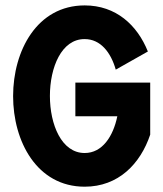

<svg xmlns="http://www.w3.org/2000/svg" viewBox="-20 -704 616 724"><path d="M546.4 -392.6H264.2V-265.6H422.4C406.7 -189.5 365.7 -127 299.3 -127C124.5 -127 124.5 -557.6 299.3 -556.6C358.9 -556.6 397.9 -506.8 416.5 -441.4L537.6 -509.8C497.6 -609.4 417.5 -683.6 299.3 -683.6C-60.1 -683.6 -61 0 299.3 0C426.3 0 509.3 -85.9 546.4 -196.3Z"/></svg>

Font: Saman Dere
Style: Regular
Weight: 400
Designer: Tuna Ça_lar Gümü_
Foundry: Tuna Ça_lar Gümü_
Version: Version 1.001;hotconv 1.0.109;makeotfexe 2.5.65596